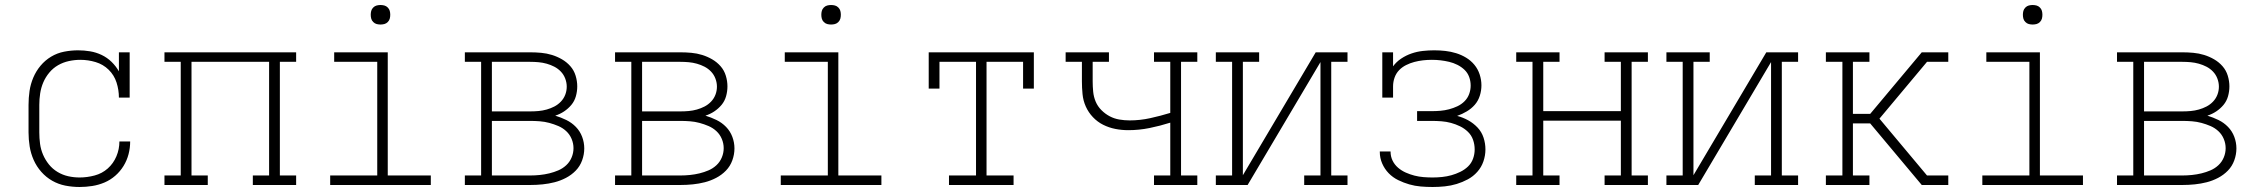

<svg xmlns="http://www.w3.org/2000/svg" viewBox="-20 -739 9040 767"><path d="M298 8Q269 8 241 2.5Q213 -3 188.5 -17Q164 -31 145 -52.5Q126 -74 114.5 -100Q103 -126 98.5 -154Q94 -182 94 -210V-320Q94 -348 98 -375.5Q102 -403 113 -429Q124 -455 142 -476.5Q160 -498 184 -512.5Q208 -527 236 -532.5Q264 -538 292 -538Q316 -538 340 -534Q364 -530 386 -519.5Q408 -509 425.5 -492Q443 -475 455 -454V-530H498V-349H455Q455 -380 445.5 -409.5Q436 -439 414 -460.5Q392 -482 362 -491Q332 -500 301 -500Q278 -500 255 -495Q232 -490 212 -478.5Q192 -467 177 -449Q162 -431 153 -410Q144 -389 140.5 -366Q137 -343 137 -320V-210Q137 -187 140 -164.5Q143 -142 152 -121Q161 -100 175.5 -82Q190 -64 210 -52Q230 -40 252.5 -35Q275 -30 298 -30Q328 -30 358 -38Q388 -46 410.5 -66Q433 -86 445 -114.5Q457 -143 457 -174H500Q500 -148 493.5 -123Q487 -98 473.5 -76Q460 -54 440.5 -37Q421 -20 397.5 -10Q374 0 348.5 4Q323 8 298 8Z M637 0V-38H702V-492H637V-530H1163V-492H1098V-38H1163V0H990V-38H1055V-492H745V-38H810V0Z M1299 0V-38H1487V-492H1315V-530H1529V-38H1701V0ZM1500 -641Q1492 -641 1484.5 -643Q1477 -645 1471 -651Q1465 -657 1463 -664.5Q1461 -672 1461 -680Q1461 -688 1463 -695.5Q1465 -703 1471 -709Q1477 -715 1484.5 -717Q1492 -719 1500 -719Q1508 -719 1515.5 -717Q1523 -715 1529 -709Q1535 -703 1537 -695.5Q1539 -688 1539 -680Q1539 -672 1537 -664.5Q1535 -657 1529 -651Q1523 -645 1515.5 -643Q1508 -641 1500 -641Z M1837 0V-38H1902V-492H1837V-530H2098Q2120 -530 2142 -528Q2164 -526 2185 -519.5Q2206 -513 2225 -502Q2244 -491 2258.5 -474.5Q2273 -458 2279.5 -436.5Q2286 -415 2286 -394Q2286 -374 2280.5 -354.5Q2275 -335 2262.5 -320Q2250 -305 2233.5 -294Q2217 -283 2198 -277Q2221 -270 2242.5 -259.5Q2264 -249 2280.5 -232Q2297 -215 2305.5 -192.5Q2314 -170 2314 -146Q2314 -122 2305.5 -98.5Q2297 -75 2280 -57.5Q2263 -40 2241 -28.5Q2219 -17 2195.5 -11Q2172 -5 2147.5 -2.5Q2123 0 2098 0ZM1945 -294H2098Q2115 -294 2131.5 -295.5Q2148 -297 2164 -301.5Q2180 -306 2194.5 -313.5Q2209 -321 2220.5 -333Q2232 -345 2238 -360.5Q2244 -376 2244 -393Q2244 -409 2238 -425Q2232 -441 2220.5 -453Q2209 -465 2194.5 -472.5Q2180 -480 2164 -484.5Q2148 -489 2131.5 -490.5Q2115 -492 2098 -492H1945ZM2098 -38Q2117 -38 2136.5 -40Q2156 -42 2174.5 -46.5Q2193 -51 2210.5 -58.5Q2228 -66 2242 -79Q2256 -92 2263.5 -110Q2271 -128 2271 -147Q2271 -166 2263.5 -184Q2256 -202 2242 -215Q2228 -228 2210.5 -235.5Q2193 -243 2174.5 -248Q2156 -253 2136.5 -254.5Q2117 -256 2098 -256H1945V-38Z M2437 0V-38H2502V-492H2437V-530H2698Q2720 -530 2742 -528Q2764 -526 2785 -519.5Q2806 -513 2825 -502Q2844 -491 2858.5 -474.5Q2873 -458 2879.5 -436.5Q2886 -415 2886 -394Q2886 -374 2880.5 -354.5Q2875 -335 2862.5 -320Q2850 -305 2833.5 -294Q2817 -283 2798 -277Q2821 -270 2842.5 -259.5Q2864 -249 2880.5 -232Q2897 -215 2905.5 -192.5Q2914 -170 2914 -146Q2914 -122 2905.5 -98.5Q2897 -75 2880 -57.5Q2863 -40 2841 -28.5Q2819 -17 2795.5 -11Q2772 -5 2747.5 -2.5Q2723 0 2698 0ZM2545 -294H2698Q2715 -294 2731.5 -295.5Q2748 -297 2764 -301.5Q2780 -306 2794.5 -313.5Q2809 -321 2820.5 -333Q2832 -345 2838 -360.5Q2844 -376 2844 -393Q2844 -409 2838 -425Q2832 -441 2820.5 -453Q2809 -465 2794.5 -472.5Q2780 -480 2764 -484.5Q2748 -489 2731.5 -490.5Q2715 -492 2698 -492H2545ZM2698 -38Q2717 -38 2736.5 -40Q2756 -42 2774.5 -46.5Q2793 -51 2810.5 -58.5Q2828 -66 2842 -79Q2856 -92 2863.5 -110Q2871 -128 2871 -147Q2871 -166 2863.5 -184Q2856 -202 2842 -215Q2828 -228 2810.5 -235.5Q2793 -243 2774.5 -248Q2756 -253 2736.5 -254.5Q2717 -256 2698 -256H2545V-38Z M3099 0V-38H3287V-492H3115V-530H3329V-38H3501V0ZM3300 -641Q3292 -641 3284.5 -643Q3277 -645 3271 -651Q3265 -657 3263 -664.5Q3261 -672 3261 -680Q3261 -688 3263 -695.5Q3265 -703 3271 -709Q3277 -715 3284.5 -717Q3292 -719 3300 -719Q3308 -719 3315.5 -717Q3323 -715 3329 -709Q3335 -703 3337 -695.5Q3339 -688 3339 -680Q3339 -672 3337 -664.5Q3335 -657 3329 -651Q3323 -645 3315.5 -643Q3308 -641 3300 -641Z M3771 0V-38H3879V-492H3733V-385H3690V-530H4110V-385H4067V-492H3921V-38H4029V0Z M4590 0V-38H4655V-249Q4614 -236 4572 -227.5Q4530 -219 4487 -219Q4461 -219 4435.5 -224Q4410 -229 4387 -240.5Q4364 -252 4346 -271Q4328 -290 4317.5 -313.5Q4307 -337 4304.5 -363Q4302 -389 4302 -414V-492H4237V-530H4410V-492H4345V-414Q4345 -394 4347 -373Q4349 -352 4357 -333Q4365 -314 4380 -299Q4395 -284 4413 -274.5Q4431 -265 4451.5 -261.5Q4472 -258 4493 -258Q4534 -258 4575 -267Q4616 -276 4655 -288V-492H4590V-530H4763V-492H4698V-38H4763V0Z M4837 0V-38H4902V-492H4837V-530H5010V-492H4945V-39L5236 -530H5363V-492H5298V-38H5363V0H5190V-38H5255V-491L4964 0Z M5703 8Q5679 8 5655.5 6Q5632 4 5609.5 -2.5Q5587 -9 5565.5 -19.5Q5544 -30 5527.5 -47Q5511 -64 5501.5 -86Q5492 -108 5492 -132Q5492 -132 5492 -132.5Q5492 -133 5492 -134H5535Q5535 -133 5535 -133Q5535 -133 5535 -133Q5535 -114 5543 -97.5Q5551 -81 5565 -69Q5579 -57 5596 -49.5Q5613 -42 5630.5 -37.5Q5648 -33 5666.5 -31.5Q5685 -30 5703 -30Q5722 -30 5741 -32Q5760 -34 5778 -39Q5796 -44 5813.5 -52.5Q5831 -61 5844.5 -74Q5858 -87 5864.5 -105Q5871 -123 5871 -142Q5871 -162 5864.5 -180.5Q5858 -199 5844 -212.5Q5830 -226 5812.5 -234.5Q5795 -243 5776.5 -248Q5758 -253 5738.5 -254.5Q5719 -256 5700 -256H5641V-295H5700Q5717 -295 5734.5 -296.5Q5752 -298 5769 -302.5Q5786 -307 5802 -314.5Q5818 -322 5830.5 -334.5Q5843 -347 5849 -363.5Q5855 -380 5855 -397Q5855 -415 5849 -431.5Q5843 -448 5830.5 -460Q5818 -472 5802 -480Q5786 -488 5769 -492Q5752 -496 5735 -498Q5718 -500 5700 -500Q5700 -500 5700 -500Q5700 -500 5700 -500Q5682 -500 5664.5 -498Q5647 -496 5630 -491.5Q5613 -487 5597 -479Q5581 -471 5569 -458.5Q5557 -446 5551 -429Q5545 -412 5545 -394V-349H5502V-530H5545V-474Q5558 -492 5577.5 -505Q5597 -518 5619 -525.5Q5641 -533 5664 -535.5Q5687 -538 5709 -538Q5709 -538 5709 -538Q5709 -538 5710 -538Q5732 -538 5754 -535.5Q5776 -533 5797 -526.5Q5818 -520 5837 -508.5Q5856 -497 5870 -480Q5884 -463 5891 -441.5Q5898 -420 5898 -398Q5898 -377 5891.5 -356.5Q5885 -336 5871.5 -320.5Q5858 -305 5839.5 -294Q5821 -283 5801 -276Q5824 -270 5845 -258.5Q5866 -247 5882.5 -229.5Q5899 -212 5906.5 -189Q5914 -166 5914 -142Q5914 -118 5906 -94.5Q5898 -71 5881.5 -52.5Q5865 -34 5843.5 -22.5Q5822 -11 5799 -4Q5776 3 5751.5 5.5Q5727 8 5703 8Z M6037 0V-38H6102V-492H6037V-530H6210V-492H6145V-295H6455V-492H6390V-530H6563V-492H6498V-38H6563V0H6390V-38H6455V-257H6145V-38H6210V0Z M6637 0V-38H6702V-492H6637V-530H6810V-492H6745V-39L7036 -530H7163V-492H7098V-38H7163V0H6990V-38H7055V-491L6764 0Z M7274 0V-38H7340V-492H7274V-530H7448V-492H7382V-284H7451L7657 -530H7763V-492H7678L7488 -265L7678 -38H7763V0H7657L7451 -246H7382V-38H7448V0Z M7899 0V-38H8087V-492H7915V-530H8129V-38H8301V0ZM8100 -641Q8092 -641 8084.5 -643Q8077 -645 8071 -651Q8065 -657 8063 -664.5Q8061 -672 8061 -680Q8061 -688 8063 -695.5Q8065 -703 8071 -709Q8077 -715 8084.5 -717Q8092 -719 8100 -719Q8108 -719 8115.5 -717Q8123 -715 8129 -709Q8135 -703 8137 -695.5Q8139 -688 8139 -680Q8139 -672 8137 -664.5Q8135 -657 8129 -651Q8123 -645 8115.5 -643Q8108 -641 8100 -641Z M8437 0V-38H8502V-492H8437V-530H8698Q8720 -530 8742 -528Q8764 -526 8785 -519.5Q8806 -513 8825 -502Q8844 -491 8858.5 -474.5Q8873 -458 8879.5 -436.5Q8886 -415 8886 -394Q8886 -374 8880.5 -354.5Q8875 -335 8862.5 -320Q8850 -305 8833.5 -294Q8817 -283 8798 -277Q8821 -270 8842.5 -259.5Q8864 -249 8880.5 -232Q8897 -215 8905.5 -192.5Q8914 -170 8914 -146Q8914 -122 8905.5 -98.5Q8897 -75 8880 -57.5Q8863 -40 8841 -28.5Q8819 -17 8795.5 -11Q8772 -5 8747.5 -2.5Q8723 0 8698 0ZM8545 -294H8698Q8715 -294 8731.5 -295.5Q8748 -297 8764 -301.5Q8780 -306 8794.5 -313.5Q8809 -321 8820.5 -333Q8832 -345 8838 -360.5Q8844 -376 8844 -393Q8844 -409 8838 -425Q8832 -441 8820.5 -453Q8809 -465 8794.5 -472.5Q8780 -480 8764 -484.5Q8748 -489 8731.5 -490.5Q8715 -492 8698 -492H8545ZM8698 -38Q8717 -38 8736.5 -40Q8756 -42 8774.5 -46.5Q8793 -51 8810.5 -58.5Q8828 -66 8842 -79Q8856 -92 8863.5 -110Q8871 -128 8871 -147Q8871 -166 8863.5 -184Q8856 -202 8842 -215Q8828 -228 8810.5 -235.5Q8793 -243 8774.5 -248Q8756 -253 8736.5 -254.5Q8717 -256 8698 -256H8545V-38Z"/></svg>

Font: Iosevka Slab XLtEx
Style: Regular
Weight: 200
Width: 7
Monospace: yes
Designer: Belleve Invis
Foundry: Belleve Invis
Version: Version 11.1.0; ttfautohint (v1.8.3)